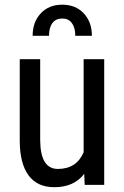

<svg xmlns="http://www.w3.org/2000/svg" viewBox="-20 -777 523 807"><path d="M334 -46.4Q291 9.8 208.5 9.8Q136.7 9.8 100.1 -39.8Q63.5 -89.4 63 -184.1V-528.3H148.9V-190.4Q148.9 -66.9 223.1 -66.9Q301.8 -66.9 331.5 -137.2V-528.3H418V0H335.9ZM296.4 -626.5Q296.4 -660.6 282.2 -679.9Q268.1 -699.2 241.7 -699.2Q214.8 -699.2 200.4 -680.2Q186 -661.1 186 -626.5H117.2Q117.2 -684.6 151.4 -720.9Q185.5 -757.3 241.7 -757.3Q297.9 -757.3 332 -720.9Q366.2 -684.6 366.2 -626.5Z"/></svg>

Font: Roboto Condensed
Style: Regular
Weight: 400
Designer: Google
Version: Version 2.001047; 2015